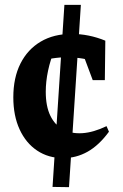

<svg xmlns="http://www.w3.org/2000/svg" viewBox="-20 -642 510 793"><path d="M265 131 197 130 246 -622H314ZM241 11Q180 11 133.5 -20Q87 -51 61 -107.5Q35 -164 35 -240Q35 -321 64.5 -379.5Q94 -438 148 -470Q202 -502 276 -502Q311 -502 346 -495Q381 -488 415 -474L398 -378Q340 -402 275 -405Q210 -408 149 -390L206 -438Q188 -395 178.5 -350Q169 -305 169 -263Q169 -203 188 -164Q207 -125 241 -107Q275 -89 320.5 -92Q366 -95 420 -121L430 -98Q389 -42 342 -15.5Q295 11 241 11ZM363 -311 302 -474H415L413 -311Z"/></svg>

Font: Piazzolla 24pt
Style: Bold
Weight: 700
Designer: Juan Pablo del Peral
Foundry: Huerta Tipografica
Version: Version 2.005